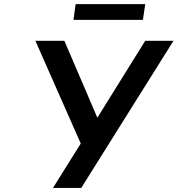

<svg xmlns="http://www.w3.org/2000/svg" viewBox="-20 -918 868 938"><path d="M377 0 827.6 -718.8H689.5L455.6 -342.8L294.4 -718.8H152.8L374.5 -216.8L238.8 0ZM678.2 -820.8 689.5 -897.9H349.6L338.9 -820.8Z"/></svg>

Font: Winston SemiBold
Style: Italic
Weight: 600
Italic angle: -8.13011°
Designer: Vernon Adams, Kim Jin-seong, David Berlow, Cristiano Sobral
Foundry: The Winston Project Authors
Version: Version 3.004